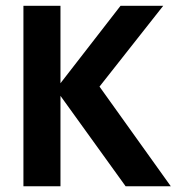

<svg xmlns="http://www.w3.org/2000/svg" viewBox="-20 -648 644 668"><path d="M61.5 0V-627.9H190.4V-358.4L399.4 -627.9H547.9L326.2 -346.7L574.2 0H417L190.4 -314.5V0Z"/></svg>

Font: Padauk Book
Style: Bold
Weight: 700
Designer: Debbi Hosken, Becca Hirsbrunner Spalinger
Foundry: SIL International
Version: Version 5.000